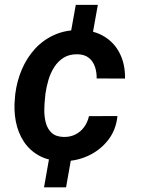

<svg xmlns="http://www.w3.org/2000/svg" viewBox="-20 -664 593 803"><path d="M389.2 -643.6 363.8 -502H271.5L296.9 -643.6ZM281.2 -21.5 256.3 119.6H164.1L189 -21.5ZM245.1 -91.3Q272.5 -90.3 294.7 -101.3Q316.9 -112.3 331.5 -132.1Q346.2 -151.9 352.1 -178.2L471.2 -178.7Q465.3 -120.1 431.6 -77.4Q397.9 -34.7 347.2 -11.7Q296.4 11.2 240.2 9.8Q183.1 8.8 143.3 -13.2Q103.5 -35.2 79.3 -72.3Q55.2 -109.4 46.1 -156.5Q37.1 -203.6 42.5 -254.9L43.9 -271Q50.8 -325.7 71.8 -374.5Q92.8 -423.3 127.2 -460.7Q161.6 -498 209 -518.8Q256.3 -539.6 314.9 -538.1Q374.5 -537.1 417 -510.7Q459.5 -484.4 481.7 -439.2Q503.9 -394 502.9 -335.4L384.3 -335.9Q384.8 -361.8 377.2 -384.5Q369.6 -407.2 352.1 -421.6Q334.5 -436 305.7 -437Q271 -438 246.8 -423.1Q222.7 -408.2 206.8 -383.3Q190.9 -358.4 182.4 -328.9Q173.8 -299.3 169.9 -271L168.5 -255.4Q165.5 -231.4 165.3 -203.6Q165 -175.8 171.6 -150.6Q178.2 -125.5 195.6 -108.9Q212.9 -92.3 245.1 -91.3Z"/></svg>

Font: Roboto SemiBold
Style: Italic
Weight: 600
Designer: Christian Robertson
Foundry: Google
Version: Version 3.009; 2024